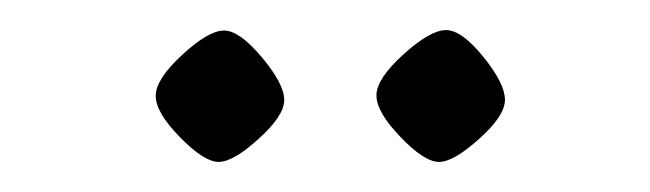

<svg xmlns="http://www.w3.org/2000/svg" viewBox="-20 -611 430 127"><path d="M270.4 -503.9Q260.7 -503.9 244.9 -520.4Q229 -536.9 229 -547.9Q229 -558.8 246.8 -575Q264.6 -591.1 275 -591.1Q285.4 -591.1 299.7 -573.4Q314 -555.7 314 -545Q314 -534.4 297 -519.2Q280 -503.9 270.4 -503.9ZM124.6 -503.9Q115 -503.9 99 -520.3Q83 -536.6 83 -547.6Q83 -558.6 100.5 -574.7Q117.9 -590.8 128.2 -590.8Q138.4 -590.8 153.2 -573.1Q168 -555.4 168 -544.9Q168 -534.4 151.1 -519.2Q134.3 -503.9 124.6 -503.9Z"/></svg>

Font: Linden Hill
Style: Regular
Weight: 400
Version: Version 1.202